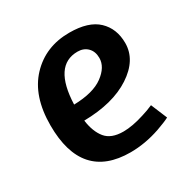

<svg xmlns="http://www.w3.org/2000/svg" viewBox="-125 -621 723 739"><g transform="rotate(-30 236.5 -251.5)"><path d="M35 -237Q35 -367 102.5 -438.5Q170 -510 276 -510Q361 -510 402 -471Q443 -432 443 -368Q443 -293 364.5 -241.5Q286 -190 157 -188Q164 -136 188.5 -106Q213 -76 267 -76Q307 -76 360 -93Q384 -100 409 -111L439 -39Q420 -29 383 -16Q316 7 251 7Q35 7 35 -237ZM267 -431Q160 -431 154 -261Q240 -263 284 -295.5Q328 -328 328 -368Q328 -397 311 -414Q294 -431 267 -431Z"/></g></svg>

Font: Amaranth
Style: Regular
Weight: 400
Designer: Gesine Todt
Foundry: Gesine Todt
Version: Version 1.000